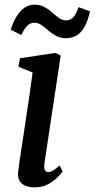

<svg xmlns="http://www.w3.org/2000/svg" viewBox="-20 -794 406 824"><path d="M129 10Q105.5 10 88.5 2.8Q71.5 -4.5 63.5 -18.8Q55.5 -33 57.5 -54.5Q60 -75 65 -109.5Q70 -144 76.8 -187.8Q83.5 -231.5 91 -281.2Q98.5 -331 106 -382.5Q113.5 -434 120 -483L59 -507.5L66 -544L217.5 -567L240.5 -556L170.5 -91.5Q168 -73.5 172.8 -64.5Q177.5 -55.5 186 -55.5Q196 -55.5 207.5 -62Q219 -68.5 236 -84.5L249 -57.5Q244 -50.5 228.2 -34.2Q212.5 -18 187.5 -4Q162.5 10 129 10ZM26 -666.5Q37.5 -702.5 52.8 -726.2Q68 -750 87 -762Q106 -774 127 -774Q153 -774 171.2 -763.8Q189.5 -753.5 204 -740.2Q218.5 -727 233 -716.8Q247.5 -706.5 265 -706.5Q281 -706.5 293.5 -718.8Q306 -731 317 -763.5L366 -745.5Q357.5 -704.5 342.8 -678.8Q328 -653 308.2 -641.5Q288.5 -630 263.5 -630Q240 -630 221.2 -640Q202.5 -650 187.2 -663.2Q172 -676.5 157.8 -686.5Q143.5 -696.5 127.5 -696.5Q110.5 -696.5 97.5 -684Q84.5 -671.5 71.5 -643.5Z"/></svg>

Font: Merriweather Medium
Style: Italic
Weight: 500
Italic angle: -7.8°
Version: Version 2.101